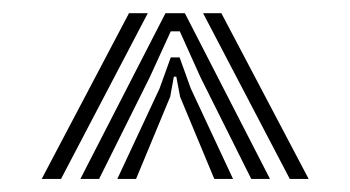

<svg xmlns="http://www.w3.org/2000/svg" viewBox="-20 -820 531 291"><path d="M101.8 -548.8 230.8 -800H260.2L389.2 -548.8H360.8L283.8 -703L252.5 -772.5H238.8L207 -703L130.2 -548.8ZM43.2 -548.8 175.5 -800H204L72.5 -548.8ZM419.2 -548.8 287.8 -800H315.5L447.8 -548.8ZM157.8 -548.8 221.8 -685.8 238.8 -733H252.2L269.2 -685.8L333.2 -548.8H304.8L253 -673.2L247.2 -703.8H243.5L238 -673.5L186.2 -548.8Z"/></svg>

Font: Big Shoulders Inline Text ExtraBold
Style: Regular
Weight: 800
Designer: Patric King
Foundry: XO Type Co
Version: Version 1.000